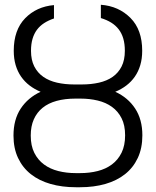

<svg xmlns="http://www.w3.org/2000/svg" viewBox="-20 -780 658 810"><path d="M36.9 -208.1Q36.9 -275.6 67.3 -321.7Q97.7 -367.9 151.3 -392.8Q125.7 -403.4 104.8 -419.4Q83.8 -435.4 68.9 -456.9Q54 -478.3 46 -505.5Q38 -532.7 38 -565.7Q38 -653.4 85.9 -702.8Q133.9 -752.1 207.7 -758.5V-702.1Q184.3 -694.2 166.2 -682.5Q148.1 -670.8 135.8 -654.3Q123.6 -637.8 117.2 -615.9Q110.8 -594.1 110.8 -565.7Q110.8 -527 124.6 -499.8Q138.5 -472.7 162.8 -455.8Q187.1 -438.9 220.5 -431.3Q253.9 -423.7 292.6 -423.7H325.3Q364.3 -423.7 397.7 -431.3Q431.1 -438.9 455.3 -455.8Q479.4 -472.7 493.1 -499.8Q506.7 -527 506.7 -565.7Q506.7 -594.5 500.2 -617Q493.6 -639.6 480.8 -656.2Q468 -672.9 449 -684.7Q430 -696.4 405.5 -703.8V-759.9Q480.8 -754.3 530.5 -704.2Q579.9 -654.8 579.9 -565.7Q579.9 -532.7 571.9 -505.5Q563.9 -478.3 549 -456.9Q534.1 -435.4 513.1 -419.4Q492.2 -403.4 466.3 -392.8Q519.9 -368.3 550.2 -322.1Q580.6 -275.9 580.6 -209.2Q580.6 -154.8 561.3 -113.6Q541.9 -72.4 507.3 -45.1Q472.7 -17.8 424.4 -3.9Q376.1 9.9 318.2 9.9H299.7Q241.8 9.9 193.4 -3.9Q144.9 -17.8 110.3 -45.1Q75.6 -72.4 56.3 -113.3Q36.9 -154.1 36.9 -208.1ZM299.4 -49.7H318.2Q357.6 -49.7 392 -58.4Q426.5 -67.1 452.2 -86.3Q478 -105.5 492.9 -135.8Q507.8 -166.2 507.8 -209.2Q507.8 -251.8 492.9 -281.2Q478 -310.7 452.2 -329.2Q426.5 -347.7 392.4 -355.8Q358.3 -364 320 -364H297.9Q253.9 -364 218.9 -354.4Q183.9 -344.8 159.8 -325.3Q135.7 -305.8 122.7 -276.6Q109.7 -247.5 109.7 -208.1Q109.7 -165.1 124.8 -135.1Q139.9 -105.1 165.7 -86.1Q191.4 -67.1 226 -58.4Q260.7 -49.7 299.4 -49.7Z"/></svg>

Font: Inter P Light
Style: Regular
Weight: 300
Designer: Rasmus Andersson
Foundry: rsms
Version: Version 3.018;git-588b23468